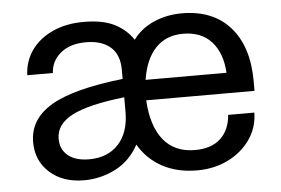

<svg xmlns="http://www.w3.org/2000/svg" viewBox="-44 -589 960 657"><g transform="rotate(-5 436.5 -260.0)"><path d="M820 -170Q819 -118 790.5 -77.5Q762 -37 714.5 -13.5Q667 10 608 10Q540 10 489 -17.5Q438 -45 408 -96Q379 -42 328 -16Q277 10 220 10Q147 10 102 -30.5Q57 -71 57 -135Q57 -214 134 -259.5Q211 -305 381 -324V-355Q381 -408 350.5 -434Q320 -460 267 -460Q212 -460 179.5 -433Q147 -406 145 -365H57Q59 -413 85 -450Q111 -487 157.5 -508.5Q204 -530 265 -530Q330 -530 370 -510Q410 -490 434 -454Q461 -491 505.5 -510.5Q550 -530 602 -530Q709 -530 768 -463Q827 -396 827 -277V-244H455Q460 -155 498.5 -107.5Q537 -60 607 -60Q663 -60 694.5 -89Q726 -118 730 -170ZM459 -314H737Q733 -382 698 -421Q663 -460 600 -460Q542 -460 506 -422.5Q470 -385 459 -314ZM145 -139Q145 -102 171 -81Q197 -60 243 -60Q307 -60 344 -100Q381 -140 381 -211V-261Q257 -247 201 -218Q145 -189 145 -139Z"/></g></svg>

Font: Hedvig Letters Sans
Style: Regular
Weight: 400
Designer: Alexander Örn & Tor Weibull
Foundry: Kanon Foundry
Version: Version 1.000; ttfautohint (v1.8.4.7-5d5b)